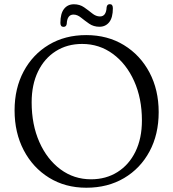

<svg xmlns="http://www.w3.org/2000/svg" viewBox="-20 -884 832 922"><path d="M394 -715.5Q496.5 -715.5 575 -667.5Q653.5 -619.5 697.8 -536Q742 -452.5 742 -345.5Q742 -238.5 698 -156.8Q654 -75 575.8 -28.8Q497.5 17.5 394.5 17.5Q293.5 17.5 215.8 -30.5Q138 -78.5 94 -162.5Q50 -246.5 50 -354Q50 -459.5 93.5 -541Q137 -622.5 214.5 -669Q292 -715.5 394 -715.5ZM661.5 -305.5Q661.5 -411.5 624.2 -494.5Q587 -577.5 522 -625.2Q457 -673 374.5 -673Q302.5 -673 247.8 -638.2Q193 -603.5 162.5 -540.5Q132 -477.5 132 -392.5Q132 -285.5 169 -202Q206 -118.5 270.5 -70.8Q335 -23 417 -23Q489 -23 544.2 -57.8Q599.5 -92.5 630.5 -156Q661.5 -219.5 661.5 -305.5ZM457.5 -755.5Q429.5 -755.5 408.2 -770.2Q387 -785 369 -799.5Q351 -814 333 -814Q302.5 -814 300.5 -769.5Q298.5 -755 285 -755Q270 -755 270 -774Q270 -819 287.5 -841.2Q305 -863.5 335 -863.5Q363 -863.5 384 -848.8Q405 -834 423 -819.5Q441 -805 460 -805Q490 -805 492 -849Q494 -864 507.5 -864Q522 -864 522 -844.5Q522 -799.5 504.5 -777.5Q487 -755.5 457.5 -755.5Z"/></svg>

Font: Fraunces 9pt S050 Light
Style: Regular
Weight: 300
Version: Version 1.000; ttfautohint (v1.8.3)